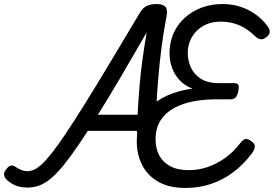

<svg xmlns="http://www.w3.org/2000/svg" viewBox="-20 -910 1353 949"><path d="M113 17Q78 17 51 4Q24 -9 10 -25Q0 -37 0 -49.5Q0 -62 13 -76Q24 -91 35 -92Q46 -93 57 -85Q72 -75 86 -69.5Q100 -64 116 -64Q132 -64 149.5 -72Q167 -80 188.5 -100Q210 -120 238.5 -156.5Q267 -193 305.5 -250.5Q344 -308 396 -391Q448 -474 515 -585.5Q582 -697 669 -843Q686 -873 707 -881.5Q728 -890 755 -890Q784 -890 796.5 -877.5Q809 -865 804 -834Q789 -756 779.5 -683.5Q770 -611 763.5 -538Q757 -465 753 -386Q749 -307 746 -217Q746 -199 736 -188Q726 -177 701 -172Q680 -167 669.5 -174Q659 -181 659 -199Q659 -215 658.5 -231Q658 -247 657 -263H414Q368 -192 332 -142.5Q296 -93 267 -62Q238 -31 212.5 -13.5Q187 4 163 10.5Q139 17 113 17ZM464 -343H660Q664 -416 669.5 -482.5Q675 -549 684 -614.5Q693 -680 705 -750Q632 -623 572.5 -522Q513 -421 464 -343ZM897 19Q817 19 763.5 -11Q710 -41 683 -93.5Q656 -146 656 -212Q656 -273 678.5 -319Q701 -365 739.5 -396.5Q778 -428 828 -446.5Q878 -465 932 -472Q895 -485 869 -512.5Q843 -540 830.5 -574.5Q818 -609 818 -646Q818 -688 830 -725Q842 -762 865.5 -792Q889 -822 921.5 -844Q954 -866 994 -878Q1034 -890 1080 -890Q1127 -890 1168.5 -876.5Q1210 -863 1244 -838.5Q1278 -814 1302 -781Q1315 -764 1313 -750.5Q1311 -737 1297 -727Q1284 -715 1269.5 -716Q1255 -717 1240 -732Q1217 -754 1191.5 -770Q1166 -786 1135.5 -794.5Q1105 -803 1070 -803Q1033 -803 1003.5 -791Q974 -779 952.5 -757.5Q931 -736 919.5 -708Q908 -680 908 -648Q908 -610 924 -575.5Q940 -541 974 -520Q1008 -499 1062 -499H1138Q1154 -499 1158 -490.5Q1162 -482 1158 -459Q1153 -437 1144.5 -428Q1136 -419 1121 -419H1043Q990 -419 938 -409.5Q886 -400 843 -377.5Q800 -355 774.5 -316.5Q749 -278 749 -221Q749 -176 767 -142Q785 -108 821.5 -88.5Q858 -69 913 -69Q961 -69 1006.5 -84.5Q1052 -100 1093 -129.5Q1134 -159 1167 -202Q1182 -222 1195 -223Q1208 -224 1225 -210Q1240 -199 1239.5 -185.5Q1239 -172 1226 -153Q1184 -97 1132.5 -58.5Q1081 -20 1022 -0.5Q963 19 897 19Z"/></svg>

Font: Playwrite AT
Style: Italic
Weight: 400
Italic angle: -13.0072°
Designer: Veronika Burian, José Scaglione
Foundry: TypeTogether
Version: Version 1.002